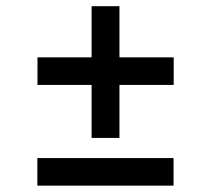

<svg xmlns="http://www.w3.org/2000/svg" viewBox="-20 -584 665 605"><path d="M268.6 -316.4H98.1V-403.3H268.6V-564.5H356.4V-403.3H527.3V-316.4H356.4V-149.4H268.6ZM97.7 -85.9H526.9V1H97.7Z"/></svg>

Font: Poller One
Style: Regular
Weight: 400
Designer: Yvonne Schttler
Foundry: Yvonne Schttler
Version: Version 1.002